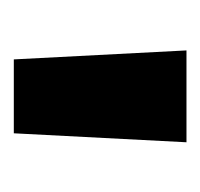

<svg xmlns="http://www.w3.org/2000/svg" viewBox="-26 -702 290 278"><g transform="rotate(90 119.0 -563.0)"><path d="M186 -688 173 -438H66L53 -688Z"/></g></svg>

Font: Libra Sans
Style: Bold
Weight: 700
Foundry: Context Ltd
Version: Version 1.000